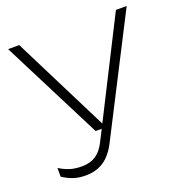

<svg xmlns="http://www.w3.org/2000/svg" viewBox="-131 -678 935 974"><g transform="rotate(-20 336.0 -191.5)"><path d="M169 177Q133 177 105 168Q77 159 46 139V92Q75 110 102.5 118.5Q130 127 167 127Q211 127 241.5 107Q272 87 293 45L325 -18H292L17 -560H77L337 -42L599 -560H657L335 69Q316 105 292 129Q268 153 237.5 165Q207 177 169 177Z"/></g></svg>

Font: Bounded
Style: Regular
Weight: 200
Designer: Vlad Churkin
Version: Version 1.0